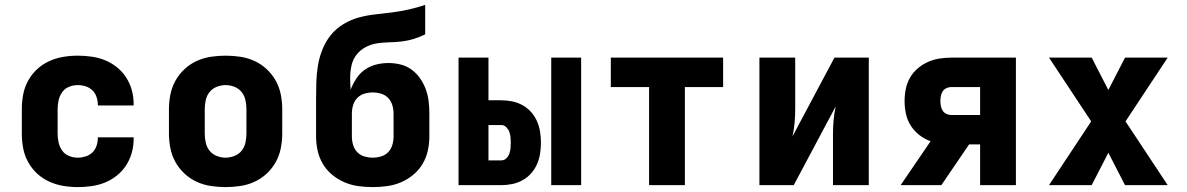

<svg xmlns="http://www.w3.org/2000/svg" viewBox="-20 -755 4840 783"><path d="M297 8Q267 8 237.5 3Q208 -2 180.5 -14.5Q153 -27 131 -47.5Q109 -68 94.5 -94.5Q80 -121 74.5 -150.5Q69 -180 69 -210V-310Q69 -340 74.5 -369.5Q80 -399 94.5 -425.5Q109 -452 131 -472.5Q153 -493 180.5 -505.5Q208 -518 237.5 -523Q267 -528 297 -528Q325 -528 353.5 -524Q382 -520 408 -509.5Q434 -499 456.5 -481Q479 -463 494.5 -439Q510 -415 517.5 -387.5Q525 -360 525 -332V-325H379V-328Q379 -344 373.5 -360Q368 -376 356.5 -387Q345 -398 329 -403Q313 -408 297 -408Q279 -408 261.5 -401Q244 -394 233.5 -379Q223 -364 219 -346Q215 -328 215 -310V-210Q215 -192 219 -174Q223 -156 233.5 -141Q244 -126 261.5 -119Q279 -112 297 -112Q313 -112 329 -117Q345 -122 356.5 -133Q368 -144 373.5 -160Q379 -176 379 -192V-195H525V-188Q525 -160 517.5 -132.5Q510 -105 494.5 -81Q479 -57 456.5 -39Q434 -21 408 -10.5Q382 0 353.5 4Q325 8 297 8Z M900 8Q870 8 840 3.5Q810 -1 782.5 -13.5Q755 -26 732.5 -47Q710 -68 695.5 -94Q681 -120 675 -150Q669 -180 669 -210V-310Q669 -340 675 -370Q681 -400 695.5 -426Q710 -452 732.5 -473Q755 -494 782.5 -506.5Q810 -519 840 -523.5Q870 -528 900 -528Q930 -528 960 -523.5Q990 -519 1017.5 -506.5Q1045 -494 1067.5 -473Q1090 -452 1104.5 -426Q1119 -400 1125 -370Q1131 -340 1131 -310V-210Q1131 -180 1125 -150Q1119 -120 1104.5 -94Q1090 -68 1067.5 -47Q1045 -26 1017.5 -13.5Q990 -1 960 3.5Q930 8 900 8ZM900 -112Q918 -112 936 -119Q954 -126 965.5 -140.5Q977 -155 981 -173.5Q985 -192 985 -210V-310Q985 -328 981 -346.5Q977 -365 965.5 -379.5Q954 -394 936 -401Q918 -408 900 -408Q882 -408 864 -401Q846 -394 834.5 -379.5Q823 -365 819 -346.5Q815 -328 815 -310V-210Q815 -192 819 -173.5Q823 -155 834.5 -140.5Q846 -126 864 -119Q882 -112 900 -112Z M1500 8Q1471 8 1441.5 4Q1412 0 1385 -11.5Q1358 -23 1335 -42Q1312 -61 1297 -86Q1282 -111 1275.5 -140Q1269 -169 1269 -198V-351Q1269 -385 1270 -419.5Q1271 -454 1276.5 -487.5Q1282 -521 1295 -553.5Q1308 -586 1329.5 -612.5Q1351 -639 1381 -657Q1411 -675 1444.5 -684Q1478 -693 1512 -696.5Q1546 -700 1580 -704.5Q1614 -709 1647.5 -716.5Q1681 -724 1714 -735V-615Q1692 -604 1668 -596.5Q1644 -589 1619 -586Q1594 -583 1569 -582.5Q1544 -582 1519.5 -578.5Q1495 -575 1472.5 -563.5Q1450 -552 1434.5 -532.5Q1419 -513 1413.5 -488Q1408 -463 1408 -438Q1408 -426 1408.5 -414Q1409 -402 1410 -389Q1419 -413 1433 -434.5Q1447 -456 1467.5 -470.5Q1488 -485 1513 -491.5Q1538 -498 1564 -498Q1589 -498 1613.5 -492Q1638 -486 1658.5 -471Q1679 -456 1693.5 -435Q1708 -414 1716.5 -390.5Q1725 -367 1728 -342Q1731 -317 1731 -292V-198Q1731 -169 1724.5 -140Q1718 -111 1703 -86Q1688 -61 1665 -42Q1642 -23 1615 -11.5Q1588 0 1558.5 4Q1529 8 1500 8ZM1500 -112Q1517 -112 1534 -117Q1551 -122 1563 -134.5Q1575 -147 1580 -164Q1585 -181 1585 -198V-292Q1585 -309 1580 -326Q1575 -343 1563 -355.5Q1551 -368 1534 -373Q1517 -378 1500 -378Q1483 -378 1466 -373Q1449 -368 1437 -355.5Q1425 -343 1420 -326Q1415 -309 1415 -292V-198Q1415 -181 1420 -164Q1425 -147 1437 -134.5Q1449 -122 1466 -117Q1483 -112 1500 -112Z M2228 0V-520H2350V0ZM1850 0V-520H1972V-346H2025Q2047 -346 2069 -341.5Q2091 -337 2111 -326Q2131 -315 2146 -298Q2161 -281 2170 -260.5Q2179 -240 2182.5 -217.5Q2186 -195 2186 -173Q2186 -151 2182.5 -128.5Q2179 -106 2170 -85.5Q2161 -65 2146 -48Q2131 -31 2111 -20Q2091 -9 2069 -4.5Q2047 0 2025 0ZM2025 -101Q2036 -101 2044.5 -109Q2053 -117 2057 -128Q2061 -139 2062 -150.5Q2063 -162 2063 -173Q2063 -184 2062 -195.5Q2061 -207 2057 -217.5Q2053 -228 2044.5 -236.5Q2036 -245 2025 -245H1972V-101Z M2627 0V-400H2471V-520H2929V-400H2773V0Z M3077 0V-520H3223V-312Q3223 -283 3220.5 -255Q3218 -227 3212 -199L3383 -520H3523V0H3377V-208Q3377 -237 3379.5 -265Q3382 -293 3388 -321L3217 0Z M3653 0 3775 -179Q3750 -188 3729 -204.5Q3708 -221 3694 -243Q3680 -265 3674.5 -291Q3669 -317 3669 -343Q3669 -368 3674 -392.5Q3679 -417 3691 -438Q3703 -459 3722 -475.5Q3741 -492 3763.5 -502Q3786 -512 3810 -516Q3834 -520 3859 -520H4123V0H3977V-166H3932L3819 0ZM3977 -286V-400H3859Q3849 -400 3839.5 -395.5Q3830 -391 3824.5 -382.5Q3819 -374 3817 -363.5Q3815 -353 3815 -343Q3815 -333 3817 -322.5Q3819 -312 3824.5 -303.5Q3830 -295 3839.5 -290.5Q3849 -286 3859 -286Z M4258 0 4430 -260 4258 -520H4432L4500 -388L4568 -520H4742L4570 -260L4742 0H4568L4500 -132L4432 0Z"/></svg>

Font: Iosevka Heavy Extended
Style: Regular
Weight: 900
Width: 7
Monospace: yes
Designer: Belleve Invis
Foundry: Belleve Invis
Version: Version 32.5.0; ttfautohint (v1.8.4)